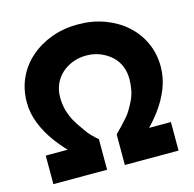

<svg xmlns="http://www.w3.org/2000/svg" viewBox="-105 -822 937 929"><g transform="rotate(-15 363.5 -358.0)"><path d="M50 0V-143H236L192 -111Q144 -156 107 -205.5Q70 -255 49 -308Q28 -361 28 -415Q28 -480 53 -535Q78 -590 124 -630.5Q170 -671 231 -693.5Q292 -716 364 -716Q435 -716 496.5 -693.5Q558 -671 603.5 -630.5Q649 -590 674 -535Q699 -480 699 -415Q699 -361 678.5 -308Q658 -255 621 -205.5Q584 -156 535 -111L494 -143H677V0H408V-153Q425 -170 441 -187Q457 -204 470.5 -219.5Q484 -235 492 -249Q506 -272 516.5 -294.5Q527 -317 532 -342.5Q537 -368 537 -397Q537 -432 524.5 -462Q512 -492 488 -513.5Q464 -535 432.5 -547.5Q401 -560 364 -560Q326 -560 294.5 -547.5Q263 -535 239.5 -513.5Q216 -492 203 -462Q190 -432 190 -397Q190 -363 198 -333.5Q206 -304 220 -278Q234 -252 253 -227Q262 -213 271 -201.5Q280 -190 289 -181Q298 -172 305.5 -165Q313 -158 319 -153V0Z"/></g></svg>

Font: Our Lexend
Style: Bold
Weight: 700
Designer: Bonnie Shaver-Troup, Thomas Jockin
Foundry: Lexend
Version: Version 1.007